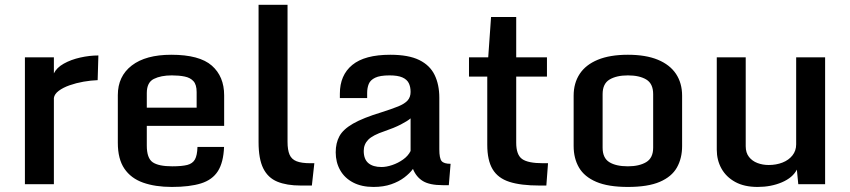

<svg xmlns="http://www.w3.org/2000/svg" viewBox="-20 -758 3498 790"><path d="M82.5 -522H201.7V-456.1Q212.9 -479.5 242.4 -496.1Q272 -512.7 310.1 -521.2Q348.1 -529.8 384.8 -529.8L381.8 -428.2Q354 -427.2 323.5 -421.9Q293 -416.5 266.1 -407Q239.3 -397.5 221.7 -384.3Q204.1 -371.1 201.7 -355V0H82.5Z M464.8 -170.4V-366.7Q464.8 -444.3 522.2 -488.5Q579.6 -532.7 684.6 -532.7Q800.8 -532.7 851.6 -488Q902.3 -443.4 902.3 -365.7V-240.2H584V-159.2Q584 -106.9 608.4 -90.3Q632.8 -73.7 688.5 -73.7Q728.5 -73.7 750.5 -79.3Q772.5 -85 782 -101.8Q791.5 -118.7 792.5 -153.3H901.9Q899.4 -89.8 876.7 -54Q854 -18.1 807.1 -3.4Q760.3 11.2 687 11.2Q618.7 11.2 568.6 -6.6Q518.6 -24.4 491.7 -64.2Q464.8 -104 464.8 -170.4ZM789.1 -314.9V-379.4Q789.1 -409.7 775.9 -424.1Q762.7 -438.5 739.7 -443.1Q716.8 -447.8 687 -447.8Q642.1 -447.8 613 -433.3Q584 -418.9 584 -375V-314.9Z M1043.9 -173.3V-738.3H1163.1V-174.3Q1163.1 -141.1 1171.4 -121.8Q1179.7 -102.5 1200.2 -94.5Q1220.7 -86.4 1257.3 -86.4H1273.4L1263.2 5.4H1217.3Q1159.7 5.4 1121.1 -10.5Q1082.5 -26.4 1063.2 -65.2Q1043.9 -104 1043.9 -173.3Z M1516.6 11.2Q1467.8 11.2 1432.9 -7.1Q1397.9 -25.4 1379.6 -57.9Q1361.3 -90.3 1361.3 -131.3Q1361.3 -169.4 1376.5 -197.5Q1391.6 -225.6 1432.6 -249.3Q1473.6 -272.9 1550.8 -296.4Q1592.3 -309.6 1618.7 -320.3Q1645 -331.1 1657.2 -344.7Q1669.4 -358.4 1669.4 -379.9Q1669.4 -400.9 1661.9 -416Q1654.3 -431.2 1635.5 -439.5Q1616.7 -447.8 1583 -447.8Q1543.5 -447.8 1523.7 -438.2Q1503.9 -428.7 1497.3 -412.6Q1490.7 -396.5 1490.7 -375.5V-354.5H1378.4V-372.6Q1378.4 -448.7 1429.4 -490.7Q1480.5 -532.7 1585.9 -532.7Q1661.1 -532.7 1705.1 -511Q1749 -489.3 1768.3 -449.5Q1787.6 -409.7 1787.6 -356V-144Q1787.6 -106.4 1797.1 -95.2Q1806.6 -84 1834 -84L1826.7 3.9H1801.8Q1748 3.9 1720.2 -12.9Q1692.4 -29.8 1679.2 -63Q1666 -44.9 1643.6 -27.8Q1621.1 -10.7 1589.6 0.2Q1558.1 11.2 1516.6 11.2ZM1549.8 -70.8Q1569.8 -70.8 1593.8 -78.9Q1617.7 -86.9 1638.4 -101.6Q1659.2 -116.2 1669.4 -136.7V-271Q1657.2 -260.3 1629.2 -245.8Q1601.1 -231.4 1562.5 -218.3Q1513.7 -202.1 1495.1 -183.1Q1476.6 -164.1 1476.6 -137.2Q1476.6 -103 1495.6 -86.9Q1514.6 -70.8 1549.8 -70.8Z M1984.9 -162.1V-442.9H1909.7V-522H1988.8L2000.5 -688H2104V-522H2230.5V-442.9H2104V-170.9Q2104 -121.1 2128.2 -103.8Q2152.3 -86.4 2214.4 -86.4H2234.9L2228 5.4H2199.7Q2123 5.4 2075.9 -9.8Q2028.8 -24.9 2006.8 -61.8Q1984.9 -98.6 1984.9 -162.1Z M2563.5 11.2Q2482.4 11.2 2433.3 -9.8Q2384.3 -30.8 2362.3 -68.6Q2340.3 -106.4 2340.3 -157.2V-364.3Q2340.3 -416 2365.2 -453.9Q2390.1 -491.7 2439.9 -512.2Q2489.7 -532.7 2563.5 -532.7Q2637.2 -532.7 2686.8 -512.2Q2736.3 -491.7 2761.5 -453.9Q2786.6 -416 2786.6 -364.3V-157.2Q2786.6 -106.4 2765.1 -68.6Q2743.7 -30.8 2694.8 -9.8Q2646 11.2 2563.5 11.2ZM2563.5 -73.7Q2609.9 -73.7 2638.7 -90.8Q2667.5 -107.9 2667.5 -150.4V-370.6Q2667.5 -413.6 2639.4 -430.7Q2611.3 -447.8 2563.5 -447.8Q2516.6 -447.8 2488 -430.7Q2459.5 -413.6 2459.5 -370.6V-150.4Q2459.5 -107.9 2487.1 -90.8Q2514.6 -73.7 2563.5 -73.7Z M3097.2 11.2Q3042.5 11.2 3005.1 -9.3Q2967.8 -29.8 2948.5 -64.5Q2929.2 -99.1 2929.2 -142.1V-522H3048.3V-156.2Q3048.3 -129.4 3061.8 -112.3Q3075.2 -95.2 3096.7 -87.2Q3118.2 -79.1 3142.6 -79.1Q3173.8 -79.1 3199.5 -89.1Q3225.1 -99.1 3240.5 -118.4Q3255.9 -137.7 3255.9 -164.1V-522H3375V0H3264.6L3258.8 -60.1Q3241.7 -26.9 3197 -7.8Q3152.3 11.2 3097.2 11.2Z"/></svg>

Font: Monda SemiBold
Style: Regular
Weight: 600
Designer: Vernon Adams
Foundry: Vernon Adams
Version: Version 2.200